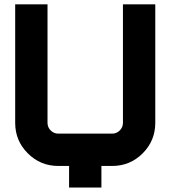

<svg xmlns="http://www.w3.org/2000/svg" viewBox="-20 -752 772 870"><path d="M293 0H244.1Q163.1 0 106 -57.1Q48.8 -114.3 48.8 -195.3V-732.4H195.3V-195.3Q195.3 -175.3 209.7 -160.9Q224.1 -146.5 244.1 -146.5H488.3Q508.3 -146.5 522.7 -160.9Q537.1 -175.3 537.1 -195.3V-732.4H683.6V-195.3Q683.6 -114.3 626.5 -57.1Q569.3 0 488.3 0H439.5V97.7H293Z"/></svg>

Font: Audex
Style: Regular
Weight: 400
Designer: GGBotNet
Foundry: GGBotNet
Version: 1.00